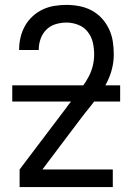

<svg xmlns="http://www.w3.org/2000/svg" viewBox="-20 -763 540 783"><path d="M60 0H440V-72H153L300 -267Q312 -283 324.5 -299Q337 -315 350 -331L351 -332Q369 -355 386.5 -379Q404 -403 417 -429Q430 -455 437 -483.5Q444 -512 444 -541Q444 -568 440 -594Q436 -620 424.5 -644.5Q413 -669 395 -688.5Q377 -708 353.5 -720.5Q330 -733 303.5 -738Q277 -743 251 -743Q226 -743 201.5 -739Q177 -735 154.5 -724.5Q132 -714 113 -696.5Q94 -679 82 -657.5Q70 -636 64 -611.5Q58 -587 58 -562Q58 -562 58 -561Q58 -560 58 -559H138Q138 -560 138 -560.5Q138 -561 138 -561Q138 -583 145.5 -604.5Q153 -626 169 -642Q185 -658 207 -664.5Q229 -671 251 -671Q275 -671 298.5 -662Q322 -653 337.5 -633.5Q353 -614 358.5 -590Q364 -566 364 -541Q364 -518 358.5 -495Q353 -472 342 -451Q331 -430 317 -411Q303 -392 289 -373H288Q279 -360 269 -348Q259 -336 250 -323L60 -72ZM30 -349H470V-415H30Z"/></svg>

Font: Iosevka SS09
Style: Regular
Weight: 400
Monospace: yes
Designer: Belleve Invis
Foundry: Belleve Invis
Version: Version 5.2.1; ttfautohint (v1.8.3)